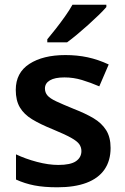

<svg xmlns="http://www.w3.org/2000/svg" viewBox="-20 -786 530 816"><path d="M450 -157Q450 -103 424 -65.5Q398 -28 347.5 -9Q297 10 224 10Q167 10 126 2Q85 -6 48 -23V-130Q88 -111 137 -98Q186 -85 228 -85Q280 -85 303 -101Q326 -117 326 -144Q326 -160 317 -173Q308 -186 282 -200.5Q256 -215 203 -237Q151 -258 116.5 -279Q82 -300 64.5 -329.5Q47 -359 47 -404Q47 -477 105 -514.5Q163 -552 258 -552Q308 -552 352.5 -542.5Q397 -533 442 -512L402 -419Q365 -435 328.5 -446Q292 -457 254 -457Q213 -457 192 -444.5Q171 -432 171 -410Q171 -393 181.5 -380.5Q192 -368 218.5 -355.5Q245 -343 294 -323Q343 -304 377.5 -283.5Q412 -263 431 -233Q450 -203 450 -157ZM432 -756Q420 -742 399.5 -722Q379 -702 354.5 -680Q330 -658 306.5 -638.5Q283 -619 265 -606H181V-619Q197 -638 217 -663.5Q237 -689 256.5 -716.5Q276 -744 288 -766H432Z"/></svg>

Font: Noto Sans Devanagari SemiBold
Style: Regular
Weight: 600
Version: Version 2.003